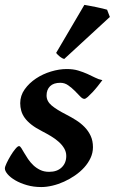

<svg xmlns="http://www.w3.org/2000/svg" viewBox="-29 -736 464 776"><path d="M384.8 -412.1Q376.5 -400.9 366 -387.7Q355.5 -374.5 345 -363.3Q334.5 -352.1 325.7 -344.2Q316.9 -336.4 312 -336.4Q304.2 -336.4 294.7 -346.7Q285.2 -356.9 273.2 -368.9Q261.2 -380.9 246.8 -391.1Q232.4 -401.4 214.8 -401.4Q187.5 -401.4 173.3 -387.5Q159.2 -373.5 159.2 -350.1Q159.2 -327.1 179.2 -310.1Q199.2 -293 238.8 -272.9Q258.8 -262.7 278.1 -250.5Q297.4 -238.3 312.7 -222.7Q328.1 -207 337.4 -187Q346.7 -167 346.7 -141.1Q346.7 -118.7 337.2 -97.9Q327.6 -77.1 311.5 -59.3Q295.4 -41.5 274.2 -26.9Q252.9 -12.2 229.7 -1.7Q206.5 8.8 182.6 14.4Q158.7 20 137.7 20Q106.4 20 79.6 12.2Q52.7 4.4 33 -7.1Q13.2 -18.6 2 -31.7Q-9.3 -44.9 -9.3 -55.2Q-9.3 -62 -2.2 -76.9Q4.9 -91.8 14.2 -107.2Q23.4 -122.6 33 -134Q42.5 -145.5 47.9 -145.5Q52.2 -145.5 57.1 -137.7Q62 -129.9 68.6 -118.4Q75.2 -106.9 84.2 -93.5Q93.3 -80.1 105.2 -68.6Q117.2 -57.1 133.1 -49.3Q148.9 -41.5 169.4 -41.5Q201.7 -41.5 220.2 -59.3Q238.8 -77.1 238.8 -105.5Q238.8 -122.1 230.5 -136.2Q222.2 -150.4 208.3 -162.8Q194.3 -175.3 176.8 -185.8Q159.2 -196.3 141.1 -205.6Q115.2 -218.8 98.1 -232.2Q81.1 -245.6 71 -259.5Q61 -273.4 56.9 -288.3Q52.7 -303.2 52.7 -318.8Q52.7 -349.6 70.8 -375Q88.9 -400.4 116.5 -418.7Q144 -437 177.2 -447Q210.4 -457 240.7 -457Q267.1 -457 287.1 -450.9Q307.1 -444.8 324 -437.3Q340.8 -429.7 355.2 -422.4Q369.6 -415 384.8 -412.1ZM415 -667.5 230.5 -497.6Q222.7 -499.5 213.6 -506.6Q204.6 -513.7 197.8 -522L312 -716.3L331.1 -712.9Q344.2 -710.4 358.9 -707.5Q373.5 -704.6 386.5 -701.4Q399.4 -698.2 403.8 -696.8Z"/></svg>

Font: Gentium Basic
Style: Bold Italic
Weight: 700
Italic angle: -8°
Designer: J. Victor Gaultney and Annie Olsen
Foundry: SIL International
Version: Version 1.102; 2013; Maintenance release